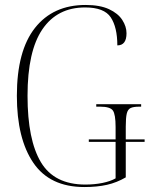

<svg xmlns="http://www.w3.org/2000/svg" viewBox="-20 -744 603 774"><path d="M320 10Q181 10 114.5 -87.5Q48 -185 48 -358Q48 -539 121 -631.5Q194 -724 325 -724Q383 -724 419.5 -707Q456 -690 473 -663.5Q490 -637 490 -610Q490 -561 453 -561Q453 -634 426.5 -674Q400 -714 323 -714Q211 -714 151 -626Q91 -538 91 -358Q91 -180 145 -90Q199 0 324 0Q361 0 393 -6.5Q425 -13 446 -25V-172H338V-182H446V-232Q446 -283 435 -298.5Q424 -314 384 -314H368V-324H549V-314H541Q518 -314 506.5 -308.5Q495 -303 491 -286Q487 -269 487 -234V-182H563V-172H487V-29Q451 -8 411.5 1Q372 10 320 10Z"/></svg>

Font: Noto Serif Display Condensed ExtraLight
Style: Regular
Weight: 200
Width: 3
Designer: Monotype Design Team
Foundry: Monotype Imaging Inc.
Version: Version 2.009